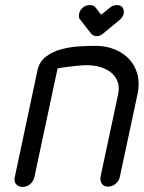

<svg xmlns="http://www.w3.org/2000/svg" viewBox="-20 -736 564 754"><path d="M295 -659Q287 -666 291 -683Q293 -695 304.5 -705.5Q316 -716 333 -716Q348 -716 355 -707L377 -678L413 -707Q424 -716 439 -716Q456 -716 462 -705.5Q468 -695 466 -683Q462 -668 450 -658L386 -605Q373 -594 360 -594Q346 -594 337 -605ZM115 -40Q111 -24 98.5 -13Q86 -2 69 -2Q52 -2 43 -13Q34 -24 38 -40L127 -459Q135 -495 161.5 -514.5Q188 -534 222.5 -543Q257 -552 293 -554Q329 -556 355 -556Q396 -556 430.5 -542Q465 -528 488 -503Q511 -478 520 -443Q529 -408 520 -366L451 -43Q448 -26 434.5 -14.5Q421 -3 404 -3Q388 -3 380 -14.5Q372 -26 375 -43L444 -366Q450 -395 441.5 -416.5Q433 -438 415 -452Q397 -466 372.5 -473Q348 -480 321 -480Q307 -480 291 -478.5Q275 -477 258.5 -475Q242 -473 228 -471Q214 -469 206 -467Z"/></svg>

Font: VDS Compensated
Style: Light Italic
Weight: 300
Italic angle: -12°
Designer: artmaker
Foundry: artmaker
Version: Version 1.000 2012 initial release